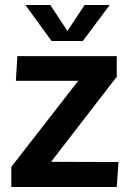

<svg xmlns="http://www.w3.org/2000/svg" viewBox="-20 -743 512 763"><path d="M25 -80 291 -422H43L49 -520H444V-438L183 -100L451 -99L444 0H25ZM185 -580 81 -723H180L248 -620L316 -723H416L309 -580Z"/></svg>

Font: Murecho Medium
Style: Regular
Weight: 500
Designer: Neil Summerour
Foundry: Positype
Version: Version 1.010; ttfautohint (v1.8.3)